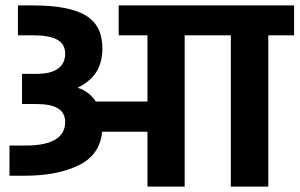

<svg xmlns="http://www.w3.org/2000/svg" viewBox="-20 -687 1103 707"><path d="M1063 -557H968V0H830V-557H755H660V0H523V-202H356Q348 -116 269 -78Q190 -40 73 -40H15V-151H73Q220 -151 220 -238Q220 -271 194 -287.5Q168 -304 112 -304H61V-415H113Q168 -415 194 -434.5Q220 -454 220 -489Q220 -525 190.5 -541Q161 -557 103 -557H46V-667H103Q233 -667 295 -630.5Q357 -594 357 -509Q357 -458 335 -422.5Q313 -387 266 -364Q309 -350 333 -313H523V-557H417V-667H755H1063Z"/></svg>

Font: Biryani ExtraBold
Style: Regular
Weight: 800
Designer: Dan Reynolds and Mathieu Reguer
Foundry: Dan Reynolds and Mathieu Reguer
Version: Version 1.004; ttfautohint (v1.1) -l 5 -r 5 -G 72 -x 0 -D la